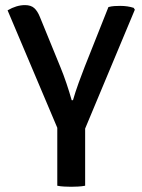

<svg xmlns="http://www.w3.org/2000/svg" viewBox="-20 -710 543 734"><path d="M394.5 -683Q405.5 -686 417 -686.8Q428.5 -687.5 439.5 -687.5Q468 -687.5 491 -680L495.5 -673L305.5 -218.5V0Q293 2.5 278.8 3.2Q264.5 4 252 4Q240.5 4 225.5 3.2Q210.5 2.5 199 0V-221.5L9 -670.5Q43 -690.5 75.5 -690.5Q98 -690.5 110.8 -679.2Q123.5 -668 133 -644L211.5 -452Q222.5 -425.5 234 -391.5Q245.5 -357.5 254 -327H259Q267.5 -357 281.2 -394.8Q295 -432.5 303.5 -454Z"/></svg>

Font: Signika SC
Style: Regular
Weight: 400
Designer: Anna Giedryś
Foundry: Anna Giedryś
Version: Version 2.000; ttfautohint (v1.8.3) -l 8 -r 50 -G 200 -x 9 -